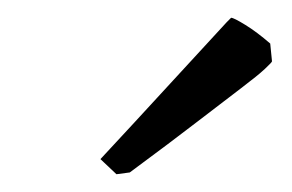

<svg xmlns="http://www.w3.org/2000/svg" viewBox="-20 -711 329 216"><path d="M111 -515 93 -532 131 -573 235 -686 240 -691Q243 -691 256 -683Q269 -675 284 -662L286 -642Q286 -641 278 -633.5Q270 -626 251.5 -612Q233 -598 202.5 -574.5Q172 -551 126 -517Z"/></svg>

Font: Labrada
Style: Italic
Weight: 400
Italic angle: -7°
Designer: Mercedes Jáuregui
Foundry: Omnibus-Type Team
Version: Version 1.000